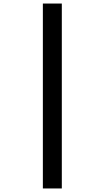

<svg xmlns="http://www.w3.org/2000/svg" viewBox="-20 -820 591 1084"><path d="M222 244V-800H329V244Z"/></svg>

Font: Noto Sans Malayalam
Style: Regular
Weight: 400
Designer: Jelle Bosma - Monotype Design Team
Foundry: Monotype Imaging Inc.
Version: Version 2.103